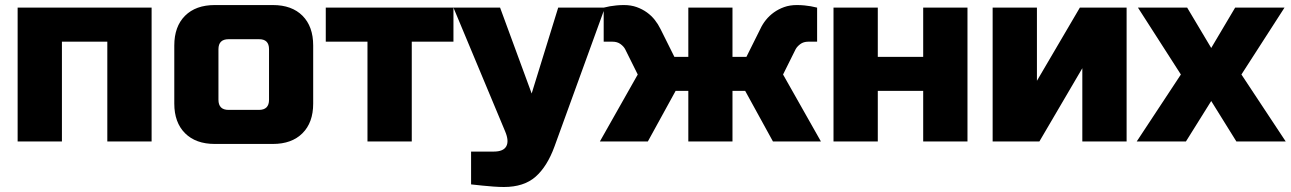

<svg xmlns="http://www.w3.org/2000/svg" viewBox="-20 -560 5109 760"><path d="M49.8 0V-529.8H580.1V0H404.8V-395H225.1V0Z M669.9 -149.9V-379.9Q669.9 -455.1 712.4 -497.6Q754.9 -540 830.1 -540H1060.1Q1135.3 -540 1177.5 -497.6Q1219.7 -455.1 1219.7 -379.9V-149.9Q1219.7 -74.7 1177.2 -32.5Q1134.8 9.8 1060.1 9.8H830.1Q754.9 9.8 712.4 -32.7Q669.9 -75.2 669.9 -149.9ZM844.7 -165Q844.7 -125 884.8 -125H1004.9Q1044.9 -125 1044.9 -165V-365.2Q1044.9 -405.3 1004.9 -404.8H884.8Q844.7 -404.8 844.7 -365.2Z M1269.5 -395V-529.8H1774.9V-395H1609.9V0H1434.6V-395Z M1774.9 -529.8H1959.5L2084.5 -189.9L2189.5 -529.8H2374.5L2174.8 20Q2146 99.1 2099.9 139.6Q2053.7 180.2 1974.6 180.2Q1955.6 180.2 1933.1 178.5Q1910.6 176.8 1890.6 174.8Q1867.7 172.9 1844.7 169.9V40H1934.6Q1972.7 40 1984.1 19Q1995.6 -2 1979.5 -40Z M2354.5 0 2504.4 -265.1 2454.6 -365.2Q2448.7 -376.5 2436 -385.7Q2423.3 -395 2404.3 -395H2369.6V-529.8L2394.5 -535.2Q2405.8 -537.1 2420.2 -538.6Q2434.6 -540 2449.7 -540Q2477.5 -540 2500 -532Q2522.5 -523.9 2540.5 -511Q2558.6 -498 2572 -481Q2585.4 -463.9 2594.7 -444.8L2649.4 -335H2704.6V-529.8H2879.4V-335H2934.6L2989.3 -444.8Q2998 -463.9 3011.7 -481Q3025.4 -498 3043.5 -511Q3061.5 -523.9 3084 -532Q3106.4 -540 3134.3 -540Q3149.4 -540 3164.1 -538.6Q3178.7 -537.1 3189.5 -535.2L3214.4 -529.8V-395H3179.7Q3160.6 -395 3147.9 -385.5Q3135.3 -376 3129.4 -365.2L3079.6 -265.1L3229.5 0H3039.6L2929.7 -200.2H2879.4V0H2704.6V-200.2H2654.3L2544.4 0Z M3279.3 0V-529.8H3454.6V-335H3634.3V-529.8H3809.6V0H3634.3V-200.2H3454.6V0Z M3909.2 0V-529.8H4084.5V-240.2L4254.4 -529.8H4439.5V0H4264.2V-290L4094.2 0Z M4479.5 0 4654.3 -265.1 4484.4 -529.8H4679.2L4774.4 -370.1L4869.1 -529.8H5064.5L4894 -265.1L5069.3 0H4874L4774.4 -160.2L4674.3 0Z"/></svg>

Font: Russo One
Style: Regular
Weight: 400
Designer: Jovanny lemonad
Foundry: Jovanny Lemonad
Version: Version 1.000